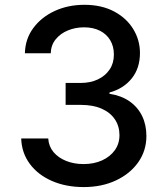

<svg xmlns="http://www.w3.org/2000/svg" viewBox="-20 -757 685 787"><path d="M323.2 9.8Q250 9.8 192.6 -15.4Q135.3 -40.5 102.1 -85.4Q68.8 -130.4 66.9 -189.5H177.7Q179.7 -157.2 199.2 -133.8Q218.8 -110.4 251 -97.4Q283.2 -84.5 322.3 -84.5Q365.2 -84.5 398.4 -99.6Q431.6 -114.7 450.7 -141.4Q469.7 -168 469.7 -203.1Q469.7 -239.7 450.9 -267.8Q432.1 -295.9 396.7 -311.5Q361.3 -327.1 310.5 -327.1H249V-417H310.5Q350.6 -417 381.3 -431.6Q412.1 -446.3 429.4 -472.2Q446.8 -498 446.8 -533.2Q446.8 -566.9 431.9 -592Q417 -617.2 389.4 -631.1Q361.8 -645 324.7 -645Q289.1 -645 258.3 -632.3Q227.5 -619.6 208.3 -595.9Q189 -572.3 188 -538.6H82Q83.5 -597.7 116.7 -642.3Q149.9 -687 204.6 -712.2Q259.3 -737.3 326.2 -737.3Q396 -737.3 447.3 -710.2Q498.5 -683.1 526.1 -637.9Q553.7 -592.8 553.7 -539.6Q553.7 -477.5 519.8 -435.3Q485.8 -393.1 428.7 -377.9V-372.6Q477.1 -365.2 510.7 -341.8Q544.4 -318.4 562.3 -282Q580.1 -245.6 580.1 -199.7Q580.1 -139.6 546.9 -92.3Q513.7 -44.9 455.6 -17.6Q397.5 9.8 323.2 9.8Z"/></svg>

Font: Inter V
Style: Weight 500 Optical size 14.0
Weight: 500
Designer: Rasmus Andersson
Foundry: rsms
Version: Version 4.000;git-4fc901f